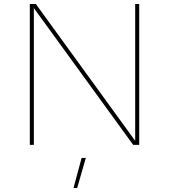

<svg xmlns="http://www.w3.org/2000/svg" viewBox="-20 -719 839 953"><path d="M671 -699V0H641L148 -679V0H128V-699H158L651 -20V-699ZM406 65 363 214H345L385 65Z"/></svg>

Font: Montserrat-Arabic Thin
Style: Regular
Weight: 250
Designer: Mohamed Gaber
Foundry: Kief Type Foundry
Version: Version 5.008